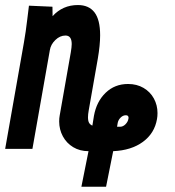

<svg xmlns="http://www.w3.org/2000/svg" viewBox="-58 -576 678 743"><path d="M171 -106Q171 -119 173 -129L216 -373.5Q219.5 -394.5 219.5 -405.5Q219.5 -438.5 195.5 -438.5Q174 -438.5 156.2 -421.2Q138.5 -404 135 -382.5L67.5 0H-38L34.5 -411Q42 -453.5 47.5 -501Q50 -523 54 -554L145 -550L145.5 -513.5Q184.5 -556.5 243.5 -556.5Q286 -556.5 307.8 -528Q329.5 -499.5 329.5 -439.5Q329.5 -401.5 320.5 -349L285.5 -150Q282.5 -133.5 282.5 -122.5Q282.5 -107.5 287 -100.2Q291.5 -93 299.5 -90L305.5 -127.5Q315.5 -183 350.8 -217Q386 -251 437.5 -251Q471.5 -251 497.5 -235.8Q523.5 -220.5 537.5 -194.8Q551.5 -169 551.5 -138.5Q551.5 -125.5 549.5 -115Q540 -60 495 -27Q450 6 380 9L352.5 146.5H257L284.5 9Q251 9 225.2 -6.5Q199.5 -22 185.2 -48.5Q171 -75 171 -106ZM407 -85.5Q418 -85.5 427.5 -95Q437 -104.5 439 -116.5L439.5 -120Q439.5 -130 429 -130Q418 -130 409 -121.2Q400 -112.5 397.5 -100.5L395 -85.5Z"/></svg>

Font: JuliaMono SemiBoldItalic
Style: Regular
Weight: 600
Italic angle: -9°
Monospace: yes
Designer: cormullion
Foundry: corm
Version: Version 0.049; ttfautohint (v1.8.4)